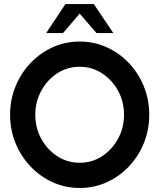

<svg xmlns="http://www.w3.org/2000/svg" viewBox="-20 -919 790 952"><path d="M375 13Q304 13 241.5 -15.2Q179 -43.5 131.5 -93.5Q84 -143.5 57 -209.2Q30 -275 30 -350Q30 -425 57 -490.8Q84 -556.5 131.5 -606.5Q179 -656.5 241.5 -684.8Q304 -713 375 -713Q446.5 -713 509 -684.8Q571.5 -656.5 619 -606.5Q666.5 -556.5 693.2 -490.8Q720 -425 720 -350Q720 -275 693.2 -209.2Q666.5 -143.5 619 -93.5Q571.5 -43.5 509 -15.2Q446.5 13 375 13ZM375 -112Q436 -112 485.8 -144.2Q535.5 -176.5 565.2 -230.8Q595 -285 595 -350Q595 -415.5 565.2 -469.5Q535.5 -523.5 485.5 -555.8Q435.5 -588 375 -588Q314 -588 264.2 -555.8Q214.5 -523.5 184.8 -469.2Q155 -415 155 -350Q155 -284.5 184.8 -230.5Q214.5 -176.5 264.5 -144.2Q314.5 -112 375 -112ZM445 -899 542 -755H458.5L375 -851.5L292.5 -755H209L304.5 -899Z"/></svg>

Font: Urbanist
Style: Bold
Weight: 700
Designer: Corey Hu
Foundry: Corey Hu
Version: Version 1.330; ttfautohint (v1.8.4.7-5d5b)